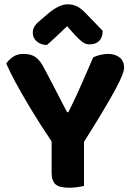

<svg xmlns="http://www.w3.org/2000/svg" viewBox="-20 -859 608 886"><path d="M361.9 -195.2H225.5Q199.8 -233.4 168.9 -281.4Q138 -329.4 107.8 -380.5Q77.5 -431.5 51.4 -479.5Q25.3 -527.6 8.8 -566Q19.7 -582.4 39.4 -596.3Q59.2 -610.2 88.6 -610.2Q122.8 -610.2 143.9 -595.6Q165 -581.1 184.4 -542.8Q187.5 -537.3 198.3 -516.8Q209.1 -496.3 223.3 -469Q237.5 -441.6 251.7 -414.1Q265.9 -386.5 276.5 -366.3Q287 -346.2 289.9 -341.4H295.4Q318.3 -387.2 336.3 -426.3Q354.2 -465.4 371.7 -505.9Q389.2 -546.4 409.9 -594.1Q425 -601.9 443.9 -606Q462.8 -610.2 479.7 -610.2Q510.8 -610.2 531.7 -594Q552.6 -577.8 552.6 -545.8Q552.6 -534.3 543.6 -510.9Q534.6 -487.5 513 -447.4Q491.5 -407.2 454.6 -345.5Q417.8 -283.7 361.9 -195.2ZM218.2 -250.2H367.6V-1.2Q358.1 1.5 338.5 4.4Q318.8 7.3 298.7 7.3Q253.9 7.3 236.1 -8.6Q218.2 -24.4 218.2 -63.2ZM289.7 -738.1Q267.6 -717.3 243.7 -694.3Q219.8 -671.3 196.2 -651.4Q168.5 -651.9 149.9 -667.6Q131.3 -683.3 131.3 -707.2Q131.3 -726 140.7 -739.6Q150.1 -753.2 173.3 -771.8L209.5 -802.6Q256.6 -839.1 291.4 -839.1Q315 -839.1 334 -830.3Q353 -821.5 372.6 -800.9L453.8 -717Q453.8 -686.1 437.5 -670.1Q421.2 -654.2 393.2 -654.2Q375.4 -654.2 360.1 -665.5Q344.8 -676.8 323.2 -700.4Z"/></svg>

Font: Baloo Paaji 2
Style: Regular
Weight: 400
Designer: Shuchita Grover, Noopur Datye and Ek Type
Foundry: Ek Type
Version: Version 1.700